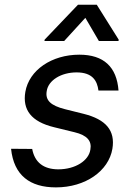

<svg xmlns="http://www.w3.org/2000/svg" viewBox="-20 -785 566 816"><path d="M398.4 -400.2H483.7C476.2 -500.4 421.2 -552.6 317.1 -552.6C200.3 -552.6 103.7 -487.6 87.7 -394.5C74.9 -318.5 112.6 -267.8 209.9 -244.3L296.9 -223C350.1 -210.2 371.1 -186.1 364 -148.8C357.2 -103 301.5 -65.3 227.3 -65.3C165.1 -65.7 127.5 -94.8 116.8 -152L27 -152.7C38.7 -39.8 107.2 11.4 217.7 11.4C343 11.4 441.8 -58.2 457.7 -152.7C470.5 -230.1 430.4 -277.3 335.9 -301.1L256 -321C196 -336.3 171.5 -358.3 178.6 -398.1C185.4 -443.9 240.1 -477.3 305.4 -477.3C373.2 -477.3 393.1 -441.8 398.4 -400.2ZM169 -610.8H252.8L342.7 -709.2L400.2 -610.8H483.7L484.4 -616.5L391.3 -764.9H311.4L169.7 -616.5Z"/></svg>

Font: Margiela Sans Text
Style: Italic
Weight: 400
Italic angle: -9.39999°
Designer: Stefan Endress, Andreas Faust
Version: Version 1.100;FEAKit 1.0